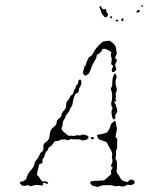

<svg xmlns="http://www.w3.org/2000/svg" viewBox="-20 -768 600 778"><path d="M348 -211Q349 -213 353.5 -212.5Q358 -212 360 -211Q362 -210 361.5 -208.5Q361 -207 359 -205.5Q357 -204 355 -203Q351 -203 349 -206Q347 -209 348 -211ZM440 -275Q445 -279 447 -277.5Q449 -276 450 -265Q451 -260 453 -252.5Q455 -245 451 -230Q448 -217 448 -215Q448 -213 452 -209Q456 -204 455 -195Q454 -184 455 -175Q456 -170 453 -164.5Q450 -159 450 -144.5Q450 -130 448 -127.5Q446 -125 450 -121Q454 -117 454 -100Q454 -83 452.5 -76.5Q451 -70 457.5 -62.5Q464 -55 464 -53.5Q464 -52 469 -44Q476 -34 493 -31Q499 -30 501 -34Q507 -43 518 -39Q522 -38 524.5 -33Q527 -28 524 -25Q522 -21 514.5 -19Q507 -17 501.5 -19Q496 -21 492 -17Q480 -9 467 -14Q463 -16 454.5 -14Q446 -12 441 -15Q436 -18 414.5 -18Q393 -18 385 -14L378 -10L365 -13Q353 -16 353 -16.5Q353 -17 349 -21Q344 -27 347 -32Q349 -34 360 -35Q398 -36 403 -38Q408 -41 419 -52L431 -63L430 -70Q429 -78 433 -83L437 -88L434 -91Q426 -96 433 -104Q435 -106 435.5 -114.5Q436 -123 434 -128Q432 -134 434 -138Q437 -148 429 -160Q424 -169 420 -177Q412 -195 405 -195Q402 -195 397.5 -197.5Q393 -200 386 -201.5Q379 -203 378 -207.5Q377 -212 374.5 -215.5Q372 -219 373 -220.5Q374 -222 397 -226Q409 -228 414 -232Q418 -236 422.5 -244.5Q427 -253 427 -257Q427 -264 440 -275ZM300 -444Q308 -450 309.5 -437.5Q311 -425 303 -414Q299 -409 300 -404Q302 -396 291 -390Q283 -386 283 -383Q283 -380 279.5 -372.5Q276 -365 275 -353.5Q274 -342 268 -333.5Q262 -325 262 -321.5Q262 -318 253.5 -308.5Q245 -299 245 -295Q245 -291 239.5 -283Q234 -275 234 -267Q234 -259 231 -253.5Q228 -248 231 -242Q234 -236 239.5 -232Q245 -228 251 -223Q258 -216 264 -218Q269 -219 273.5 -217.5Q278 -216 285.5 -218.5Q293 -221 299 -219.5Q305 -218 310 -221Q315 -224 326 -221Q337 -218 338 -214Q340 -209 336.5 -206Q333 -203 323 -200Q312 -198 308.5 -201Q305 -204 289.5 -203.5Q274 -203 270.5 -204.5Q267 -206 261.5 -202Q256 -198 252 -201Q247 -203 236.5 -203Q226 -203 222 -200Q218 -196 212 -197Q202 -199 194 -185Q189 -176 182.5 -173.5Q176 -171 176 -166.5Q176 -162 171 -157Q163 -150 161 -138Q160 -131 155 -126Q150 -121 152 -116Q155 -107 146 -105Q136 -102 137 -96Q138 -93 136 -89Q134 -85 132.5 -77Q131 -69 130 -64Q129 -59 133 -56Q137 -53 140.5 -47Q144 -41 148.5 -36Q153 -31 158 -33Q163 -35 169 -32Q178 -27 174 -24Q171 -22 166.5 -24.5Q162 -27 159 -28Q156 -28 155.5 -27.5Q155 -27 155 -24Q155 -14 145 -17Q127 -21 111 -15Q104 -12 99 -15.5Q94 -19 89 -17Q76 -12 67 -18Q61 -23 61 -27.5Q61 -32 65 -32Q72 -32 80 -37.5Q88 -43 88 -48Q88 -51 94 -63Q100 -75 106 -79Q108 -81 110.5 -84.5Q113 -88 115 -91.5Q117 -95 118.5 -99Q120 -103 120 -105Q120 -112 133 -127Q138 -133 140 -140Q142 -147 147 -151Q158 -158 156 -172Q154 -186 167 -193Q180 -200 181.5 -222Q183 -244 197 -253Q210 -261 210 -275Q210 -281 219.5 -288.5Q229 -296 229 -301Q229 -310 239 -320Q244 -326 245.5 -328.5Q247 -331 248 -341Q249 -353 250.5 -356Q252 -359 257 -363.5Q262 -368 263 -373.5Q264 -379 269 -382Q276 -385 278 -395Q279 -403 282.5 -405.5Q286 -408 286.5 -414.5Q287 -421 292 -424.5Q297 -428 297 -435Q297 -442 300 -444ZM444 -468Q448 -473 451 -463Q454 -455 450 -447Q448 -443 448 -433Q448 -423 451 -417Q456 -404 450 -393Q447 -387 449 -382Q451 -377 449 -372Q447 -367 449 -364Q454 -357 446 -357Q440 -357 445 -351Q447 -348 451 -336.5Q455 -325 455 -318Q455 -312 450.5 -307Q446 -302 447 -295Q448 -289 446 -286Q444 -283 440 -285Q435 -287 433 -302Q430 -318 435 -327Q438 -331 435 -332.5Q432 -334 431 -344Q430 -354 432 -356.5Q434 -359 434.5 -376.5Q435 -394 431 -401Q427 -409 432 -415Q435 -419 435 -427Q434 -456 444 -468ZM421 -603Q427 -603 440 -591Q451 -581 451 -565Q451 -558 453 -554.5Q455 -551 451.5 -546Q448 -541 447 -536Q446 -531 450 -529Q458 -526 450 -514Q444 -503 449 -496Q452 -492 450 -486Q448 -480 443 -477Q434 -474 433 -481Q432 -485 435 -492L439 -499L435 -504L430 -508L432 -520Q434 -532 431 -536.5Q428 -541 430 -549L431 -557L423 -562Q409 -571 402 -570Q396 -570 395 -569.5Q394 -569 394 -566Q394 -563 387 -556Q380 -549 378 -549Q375 -549 373 -545.5Q371 -542 371 -539Q371 -533 365.5 -524.5Q360 -516 357.5 -510.5Q355 -505 352.5 -500.5Q350 -496 350 -494Q350 -492 348 -487Q346 -482 343 -476Q341 -469 334 -466Q332 -465 329 -463Q323 -459 317 -470Q315 -474 317 -479Q319 -484 320 -491Q321 -498 324.5 -500Q328 -502 329.5 -511Q331 -520 334 -523.5Q337 -527 338 -531.5Q339 -536 346 -539.5Q353 -543 360 -557Q367 -571 380 -584Q393 -597 396 -598.5Q399 -600 408.5 -601.5Q418 -603 421 -603ZM448 -687Q448 -688 453.5 -688Q459 -688 459 -684.5Q459 -681 456 -681Q448 -681 448 -687ZM474 -693Q477 -695 479.5 -692.5Q482 -690 479 -685.5Q476 -681 473 -682Q472 -683 472 -688Q472 -693 474 -693ZM427 -700Q428 -704 433 -701Q436 -699 434.5 -696.5Q433 -694 431 -694Q425 -694 427 -700ZM536 -724Q543 -731 546 -726Q547 -723 544 -720Q541 -717 536 -717Q531 -717 532 -719Q532 -720 536 -724ZM383 -741Q385 -747 389.5 -740Q394 -733 396 -731.5Q398 -730 402 -731Q407 -733 409 -730Q411 -727 411 -723Q411 -719 414.5 -715Q418 -711 418 -708.5Q418 -706 414 -701.5Q410 -697 408 -697Q405 -697 398.5 -705Q392 -713 391 -717Q390 -722 386 -730.5Q382 -739 383 -741ZM554 -746Q555 -748 557.5 -747.5Q560 -747 560 -745Q560 -744 557 -741.5Q554 -739 553 -741.5Q552 -744 554 -746Z"/></svg>

Font: TT2020 Style D
Style: Italic
Weight: 400
Italic angle: -15°
Version: Version 0.2.000